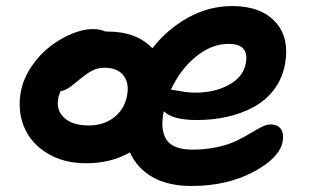

<svg xmlns="http://www.w3.org/2000/svg" viewBox="-20 -572 1029 640"><path d="M267.1 -27.8Q191.9 -27.8 137.2 -61.3Q82.5 -94.7 60.1 -149.4Q37.6 -204.1 49.8 -268.1Q58.6 -311.5 85.4 -351.1Q112.3 -390.6 147 -417.2Q181.6 -443.8 219.5 -459.5Q257.3 -475.1 289.1 -475.1Q314.9 -475.1 331.1 -466.8H339.8Q435.1 -466.8 487.8 -411.1Q538.6 -475.6 607.7 -513.7Q676.8 -551.8 753.9 -551.8Q849.6 -551.8 898.2 -498.5Q946.8 -445.3 929.2 -354Q919.9 -307.6 892.3 -272Q864.7 -236.3 824.7 -214.8Q784.7 -193.4 737.1 -182.6Q689.5 -171.9 636.2 -171.9Q555.2 -171.9 525.9 -201.2Q513.2 -138.7 535.2 -106Q557.1 -73.2 622.1 -73.2Q666 -73.2 704.6 -81.8Q743.2 -90.3 768.6 -102.8Q793.9 -115.2 814.5 -127.7Q835 -140.1 852.1 -148.7Q869.1 -157.2 881.8 -157.2Q906.2 -157.2 916.7 -141.4Q927.2 -125.5 921.9 -99.1Q910.6 -43.9 822.8 2Q734.9 47.9 619.1 47.9Q539.6 47.9 488 18.1Q436.5 -11.7 413.1 -64Q349.6 -27.8 267.1 -27.8ZM549.8 -272.9Q556.2 -272.9 581.5 -268.1Q606.9 -263.2 629.9 -263.2Q696.8 -263.2 743.7 -289.6Q790.5 -315.9 798.8 -358.9Q813 -425.8 742.2 -425.8Q684.6 -425.8 632.3 -382.6Q580.1 -339.4 549.8 -272.9ZM174.8 -248Q165.5 -206.1 193.4 -179.9Q221.2 -153.8 275.9 -153.8Q324.7 -153.8 359.1 -179.9Q393.6 -206.1 402.8 -250Q412.1 -293.5 392.1 -319.8Q372.1 -346.2 329.1 -346.2Q305.7 -346.2 287.8 -336.9Q270 -327.6 244.1 -306.2Q226.1 -291.5 219 -285.9Q211.9 -280.3 201.9 -274.9Q191.9 -269.5 182.1 -268.1Q178.2 -260.7 174.8 -248Z"/></svg>

Font: Shantell Sans Irregular
Style: Italic
Weight: 600
Italic angle: -11.31°
Designer: Stephen Nixon, Anya Danilova, Shantell Martin
Foundry: Arrow Type
Version: Version 1.006;[9816181b4]